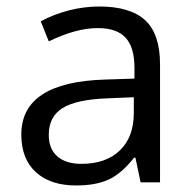

<svg xmlns="http://www.w3.org/2000/svg" viewBox="-20 -564 596 594"><path d="M415 0 398.9 -76.2H395Q355 -25.9 315.2 -8.1Q275.4 9.8 215.8 9.8Q136.2 9.8 91.1 -31.2Q45.9 -72.3 45.9 -147.9Q45.9 -310.1 305.2 -317.9L396 -320.8V-354Q396 -417 368.9 -447Q341.8 -477.1 282.2 -477.1Q215.3 -477.1 130.9 -436L106 -498Q145.5 -519.5 192.6 -531.7Q239.7 -543.9 287.1 -543.9Q382.8 -543.9 429 -501.5Q475.1 -459 475.1 -365.2V0ZM231.9 -57.1Q307.6 -57.1 350.8 -98.6Q394 -140.1 394 -214.8V-263.2L313 -259.8Q216.3 -256.3 173.6 -229.7Q130.9 -203.1 130.9 -147Q130.9 -103 157.5 -80.1Q184.1 -57.1 231.9 -57.1Z"/></svg>

Font: f0_46825 
Style: Regular
Weight: 400
Foundry: Ascender Corporation
Version: Version 1.10